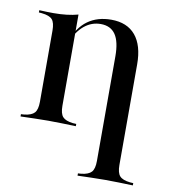

<svg xmlns="http://www.w3.org/2000/svg" viewBox="-73 -490 652 739"><g transform="rotate(10 253.5 -120.0)"><path d="M131.5 -2.4Q103.2 -2.4 78.2 -1.6Q53.2 -0.8 23.4 0V-8.9L36.3 -9.7Q64.5 -12.9 75.8 -25.4Q87.1 -37.9 87.1 -68.5V-207.3H175V-68.5Q175 -37.9 186.3 -25.4Q197.6 -12.9 225.8 -9.7L239.5 -8.9V0Q208.9 -0.8 183.9 -1.6Q158.9 -2.4 131.5 -2.4ZM87.1 -207.3V-346.8Q87.1 -377.4 76.2 -389.9Q65.3 -402.4 34.7 -405.6L23.4 -406.5V-415.3Q41.9 -414.5 54.4 -414.1Q66.9 -413.7 79 -413.7Q106.5 -413.7 130.6 -416.5Q154.8 -419.4 175 -425V-415.3V-207.3ZM342.7 -207.3V-291.1Q342.7 -348.4 323.8 -376.2Q304.8 -404 266.1 -404Q230.6 -404 202.4 -381Q174.2 -358.1 154.8 -312.1L152.4 -316.1Q174.2 -373.4 211.7 -400.4Q249.2 -427.4 303.2 -427.4Q365.3 -427.4 398 -388.3Q430.6 -349.2 430.6 -275.8V-207.3ZM387.1 183.9Q358.9 183.9 333.9 184.7Q308.9 185.5 279 186.3V177.4L291.9 176.6Q320.2 173.4 331.5 160.9Q342.7 148.4 342.7 117.7V-207.3H430.6V117.7Q430.6 148.4 441.9 160.9Q453.2 173.4 482.3 176.6L495.2 177.4V186.3Q465.3 185.5 439.9 184.7Q414.5 183.9 387.1 183.9Z"/></g></svg>

Font: Playfair 144pt SemiCondensed Medium
Style: Regular
Weight: 500
Width: 4
Designer: Claus Eggers Sørensen
Foundry: Claus Eggers Sørensen
Version: Version 2.203